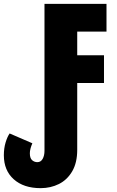

<svg xmlns="http://www.w3.org/2000/svg" viewBox="-22 -734 608 997"><path d="M189 243Q101 243 49.5 197Q-2 151 -2 72Q-2 36 7 6Q16 -24 28 -41L146 10Q133 40 133 62Q133 87 144.5 97.5Q156 108 172 108Q190 108 199.5 91Q209 74 209 49V-714H531V-570H379V-447H518V-303H379V44Q379 111 353 155.5Q327 200 284 221.5Q241 243 189 243Z"/></svg>

Font: Noto Sans ExtraCondensed Black
Style: Regular
Weight: 900
Width: 2
Designer: Monotype Design Team
Foundry: Monotype Imaging Inc.
Version: Version 2.013; ttfautohint (v1.8.4.7-5d5b)